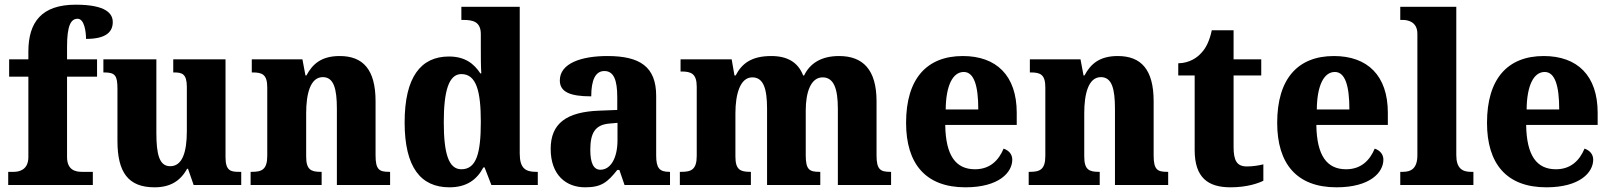

<svg xmlns="http://www.w3.org/2000/svg" viewBox="-20 -789 6871 819"><path d="M15 0H376V-56H329C303 -56 266 -63 266 -119V-462H394V-536H266V-590C266 -679 282 -709 311 -709C340 -709 347 -653 347 -623C438 -623 461 -657 461 -695C461 -730 434 -769 303 -769C158 -769 101 -695 101 -569V-536H19V-462H101V-119C101 -63 60 -56 39 -56H15Z M639 10C705 10 749 -16 778 -69H782L806 0H1009V-56H999C965 -56 942 -60 942 -118V-536H719V-480H722C756 -480 777 -475 777 -418V-230C777 -138 757 -80 706 -80C659 -80 647 -132 647 -222V-536H421V-480H425C472 -480 481 -466 481 -409V-188C481 -54 527 10 639 10Z M1049 0H1352V-56H1348C1307 -56 1286 -65 1286 -121V-306C1286 -387 1303 -460 1357 -460C1404 -460 1417 -410 1417 -325V0H1644V-56H1640C1598 -56 1582 -65 1582 -126V-357C1582 -492 1529 -550 1429 -550C1351 -550 1313 -516 1287 -467H1283L1270 -536H1054V-480H1058C1099 -480 1120 -471 1120 -416V-124C1120 -65 1096 -56 1054 -56H1049Z M1897 10C1970 10 2014 -22 2042 -75H2047L2076 0H2274V-56H2266C2221 -56 2197 -72 2197 -134V-760H1948V-704H1956C1997 -704 2031 -697 2031 -643V-588C2031 -550 2031 -506 2033 -476H2029C2002 -517 1964 -548 1895 -548C1775 -548 1706 -460 1706 -267C1706 -75 1775 10 1897 10ZM1948 -67C1894 -67 1873 -133 1873 -268C1873 -400 1894 -473 1948 -473C2012 -473 2031 -400 2031 -269C2031 -135 2012 -67 1948 -67Z M2476 10C2545 10 2571 -11 2613 -64H2622L2644 0H2838V-56H2835C2793 -56 2779 -72 2779 -126V-380C2779 -505 2709 -550 2571 -550C2460 -550 2368 -519 2368 -446C2368 -397 2411 -378 2502 -378C2502 -448 2520 -486 2558 -486C2598 -486 2613 -448 2613 -374V-320L2537 -317C2397 -312 2329 -263 2329 -154C2329 -42 2395 10 2476 10ZM2541 -65C2511 -65 2498 -95 2498 -150C2498 -221 2518 -257 2580 -262L2614 -265V-191C2614 -115 2585 -65 2541 -65Z M2880 0H3183V-56H3180C3138 -56 3117 -65 3117 -121V-306C3117 -387 3137 -459 3189 -459C3237 -459 3252 -410 3252 -325V0H3479V-56H3475C3433 -56 3417 -65 3417 -126V-318C3417 -394 3438 -459 3489 -459C3537 -459 3554 -410 3554 -325V0H3781V-56H3778C3736 -56 3719 -65 3719 -126V-357C3719 -492 3661 -550 3559 -550C3481 -550 3434 -517 3410 -467H3406C3384 -524 3338 -550 3270 -550C3184 -550 3144 -517 3118 -467H3113L3101 -536H2883V-484H2887C2928 -484 2952 -475 2952 -419V-124C2952 -65 2928 -56 2886 -56H2880Z M4098 10C4242 10 4298 -54 4298 -108C4298 -132 4282 -148 4261 -155C4240 -105 4203 -67 4139 -67C4057 -67 4014 -125 4012 -256H4317V-308C4317 -467 4230 -550 4087 -550C3933 -550 3845 -453 3845 -265C3845 -91 3928 10 4098 10ZM4153 -322H4014C4015 -426 4045 -482 4091 -482C4135 -482 4153 -423 4153 -322Z M4368 0H4671V-56H4667C4626 -56 4605 -65 4605 -121V-306C4605 -387 4622 -460 4676 -460C4723 -460 4736 -410 4736 -325V0H4963V-56H4959C4917 -56 4901 -65 4901 -126V-357C4901 -492 4848 -550 4748 -550C4670 -550 4632 -516 4606 -467H4602L4589 -536H4373V-480H4377C4418 -480 4439 -471 4439 -416V-124C4439 -65 4415 -56 4373 -56H4368Z M5229 10C5299 10 5347 -7 5369 -18V-88C5349 -83 5324 -79 5299 -79C5255 -79 5242 -105 5242 -163V-467H5360V-536H5242V-660H5149C5140 -616 5124 -584 5106 -565C5088 -544 5055 -520 5006 -519V-467H5076V-149C5076 -31 5133 10 5229 10Z M5681 10C5825 10 5881 -54 5881 -108C5881 -132 5865 -148 5844 -155C5823 -105 5786 -67 5722 -67C5640 -67 5597 -125 5595 -256H5900V-308C5900 -467 5813 -550 5670 -550C5516 -550 5428 -453 5428 -265C5428 -91 5511 10 5681 10ZM5736 -322H5597C5598 -426 5628 -482 5674 -482C5718 -482 5736 -423 5736 -322Z M5953 0H6265V-56H6254C6218 -56 6192 -71 6192 -127V-760H5953V-704H5964C5984 -704 6026 -697 6026 -645V-127C6026 -71 6000 -56 5964 -56H5953Z M6576 10C6720 10 6776 -54 6776 -108C6776 -132 6760 -148 6739 -155C6718 -105 6681 -67 6617 -67C6535 -67 6492 -125 6490 -256H6795V-308C6795 -467 6708 -550 6565 -550C6411 -550 6323 -453 6323 -265C6323 -91 6406 10 6576 10ZM6631 -322H6492C6493 -426 6523 -482 6569 -482C6613 -482 6631 -423 6631 -322Z"/></svg>

Font: Noto Serif Devanagari SemiCondensed ExtraBold
Style: Regular
Weight: 800
Width: 4
Designer: Universal Thirst, Indian Type Foundry and the Monotype Design Team
Foundry: Monotype Imaging Inc.
Version: Version 2.004